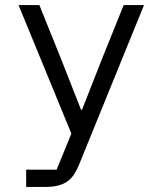

<svg xmlns="http://www.w3.org/2000/svg" viewBox="-20 -536 640 756"><path d="M467 -516H547L291 113Q282 135 271 151.5Q260 168 245 178.5Q230 189 209 194.5Q188 200 159 200H83V132H203L261 -10L53 -516H135L222 -300L299 -104H303L380 -300Z"/></svg>

Font: IBM Plox Mono
Style: Regular
Weight: 400
Monospace: yes
Designer: Mike Abbink, Paul van der Laan, Pieter van Rosmalen
Foundry: Bold Monday
Version: Version 2.1